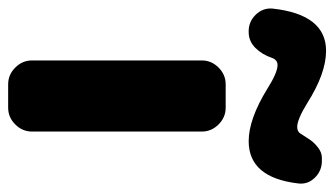

<svg xmlns="http://www.w3.org/2000/svg" viewBox="-224 -610 800 459"><g transform="rotate(90 175.5 -380.0)"><path d="M147 -520H203Q226 -520 243 -503Q260 -486 260 -463V-57Q260 -34 243 -17Q226 0 203 0H147Q124 0 107 -17Q90 -34 90 -57V-463Q90 -486 107 -503Q124 -520 147 -520ZM20 -575Q-3 -575 -19.5 -592Q-36 -609 -34 -632Q-20 -760 67 -760Q121 -760 192 -715Q231 -691 249 -691Q260 -691 265 -699Q275 -715 281 -723.5Q287 -732 298.5 -741Q310 -750 323 -750H330Q354 -750 370.5 -733Q387 -716 384 -693Q370 -575 283 -575Q230 -575 157 -620Q119 -644 101 -644Q89 -644 84 -631Q76 -607 60 -591Q44 -575 22 -575Z"/></g></svg>

Font: Rounded Mplus 1c ExtraBold
Style: Regular
Weight: 800
Version: Version 1.059.20150529